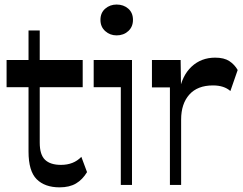

<svg xmlns="http://www.w3.org/2000/svg" viewBox="-20 -815 1069 846"><path d="M242.5 10.5Q177.6 10.5 141.6 -25.3Q105.7 -61.1 105.7 -147.5V-680.8H155.1V-186.4Q155.1 -133.1 178.6 -110.8Q202.1 -88.5 248.6 -88.5Q304.7 -88.5 338.4 -124L363.5 -56.6Q343.6 -23.5 314.8 -6.5Q286.1 10.5 242.5 10.5ZM9 -430.9V-550.5H344.4V-430.9Z M493.8 -659.1Q464.6 -659.1 443.6 -678Q422.6 -696.8 422.6 -727.4Q422.6 -758.6 443.6 -776.8Q464.5 -795 493.9 -795Q524.6 -795 545.3 -776.8Q565.9 -758.6 565.9 -727.4Q565.9 -696.8 545.2 -678Q524.5 -659.1 493.8 -659.1ZM512.3 0V-430.9H392.8V-550.5H561.6V0Z M778.1 -288V0H728.7V-429.8H649.5V-550.5H775.9L778.1 -397.8L768.9 -407.5Q781.4 -481.5 824 -521.3Q866.6 -561 927.9 -561Q967.4 -561 990.5 -545.8Q1013.6 -530.6 1027.3 -506.5L995.1 -413.9Q967.3 -438.6 918.5 -438.6Q850.2 -438.6 814.2 -398.2Q778.1 -357.7 778.1 -288Z"/></svg>

Font: Savate ExtraLight
Style: Regular
Weight: 200
Designer: Max Esnée
Foundry: Plomb Type
Version: Version 2.000